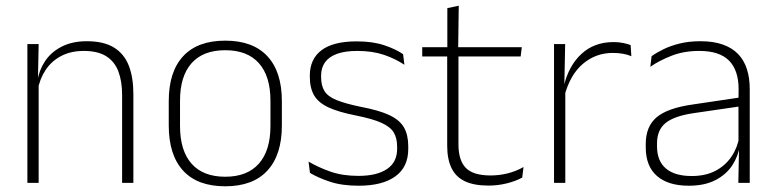

<svg xmlns="http://www.w3.org/2000/svg" viewBox="-20 -641 2716 673"><path d="M408 0V-308Q408 -356 395 -390.5Q382 -425 352.5 -443.8Q323 -462.5 273.5 -462.5Q228 -462.5 194 -444.5Q160 -426.5 139.5 -395.2Q119 -364 112 -324L101 -356H111Q116.5 -394 137.5 -426Q158.5 -458 195.5 -477.2Q232.5 -496.5 284.5 -496.5Q344 -496.5 379.8 -474.2Q415.5 -452 431.5 -410.8Q447.5 -369.5 447.5 -311.5V0ZM76 0V-486.5H115.5L113 -362.5L115.5 -361V0Z M769.5 12Q672 12 621.8 -43Q571.5 -98 571.5 -201V-286.5Q571.5 -389.5 622 -444Q672.5 -498.5 769.5 -498.5Q866.5 -498.5 917.2 -444Q968 -389.5 968 -286.5V-201Q968 -98 917.2 -43Q866.5 12 769.5 12ZM769.5 -21.5Q846.5 -21.5 887.2 -67.2Q928 -113 928 -199.5V-288Q928 -374 887.5 -419.5Q847 -465 769.5 -465Q692 -465 651.5 -419.5Q611 -374 611 -288V-199.5Q611 -113 651.5 -67.2Q692 -21.5 769.5 -21.5Z M1237 10Q1178.5 10 1136 -4.2Q1093.5 -18.5 1066.5 -35L1061.5 -74.5Q1097.5 -53.5 1139.5 -39Q1181.5 -24.5 1236.5 -24.5Q1301 -24.5 1336.5 -48.5Q1372 -72.5 1372 -119V-127Q1372 -157 1360 -176.8Q1348 -196.5 1317 -210.5Q1286 -224.5 1228.5 -236Q1167 -248 1131.5 -264.5Q1096 -281 1081 -306.8Q1066 -332.5 1066 -371.5V-376Q1066 -434 1107 -465Q1148 -496 1230.5 -496Q1287 -496 1327.5 -482.2Q1368 -468.5 1393 -451L1397.5 -414Q1366 -435 1325.8 -448.8Q1285.5 -462.5 1232.5 -462.5Q1188.5 -462.5 1160.5 -452Q1132.5 -441.5 1119 -422.2Q1105.5 -403 1105.5 -376V-371.5Q1105.5 -340.5 1117.8 -321.2Q1130 -302 1160.8 -289.8Q1191.5 -277.5 1245 -266.5Q1308.5 -254.5 1344.8 -237.5Q1381 -220.5 1396 -194.2Q1411 -168 1411 -128.5V-118.5Q1411 -55.5 1365.8 -22.8Q1320.5 10 1237 10Z M1692.5 9.5Q1641 9.5 1609.2 -5.8Q1577.5 -21 1562.5 -52.2Q1547.5 -83.5 1547.5 -130.5V-459H1587V-134.5Q1587 -79 1612.8 -52.5Q1638.5 -26 1699.5 -26Q1730 -26 1759.2 -33.2Q1788.5 -40.5 1815 -55.5L1810.5 -18.5Q1787.5 -6 1756.2 1.8Q1725 9.5 1692.5 9.5ZM1460 -443V-475.5H1809L1805 -443ZM1548 -469.5V-612.5L1588 -621L1586 -469.5Z M1958.5 -305 1945.5 -334 1956 -337.5Q1972.5 -409.5 2017.5 -451.5Q2062.5 -493.5 2130.5 -493.5Q2150 -493.5 2165 -490.2Q2180 -487 2190.5 -483L2193 -444Q2180.5 -449.5 2164 -452.5Q2147.5 -455.5 2128 -455.5Q2068.5 -455.5 2023.5 -417.5Q1978.5 -379.5 1958.5 -305ZM1922 0V-486.5H1961L1958 -338L1961.5 -334.5V0Z M2568 0 2570.5 -125 2568.5 -131.5V-290L2569 -328Q2569 -394.5 2535.5 -428.5Q2502 -462.5 2431 -462.5Q2377 -462.5 2333.8 -445.5Q2290.5 -428.5 2259.5 -407L2264 -444Q2280.5 -456 2305.2 -468.2Q2330 -480.5 2362.5 -488.5Q2395 -496.5 2435.5 -496.5Q2480.5 -496.5 2513.2 -485Q2546 -473.5 2567 -451.8Q2588 -430 2598 -399Q2608 -368 2608 -328.5V0ZM2394.5 10Q2322 10 2282.8 -24.2Q2243.5 -58.5 2243.5 -124V-136.5Q2243.5 -197.5 2281.5 -229.8Q2319.5 -262 2406.5 -274.5L2578 -300L2580 -269L2412 -244.5Q2343.5 -234.5 2313.2 -210Q2283 -185.5 2283 -138.5V-128Q2283 -77 2314 -50.5Q2345 -24 2404.5 -24Q2453 -24 2487.8 -42.2Q2522.5 -60.5 2543.8 -91.8Q2565 -123 2571.5 -162L2582 -131H2573Q2568 -94 2547 -61.8Q2526 -29.5 2488 -9.8Q2450 10 2394.5 10Z"/></svg>

Font: Anek Telugu Medium ExtraLight
Style: Regular
Weight: 250
Version: Version 1.003